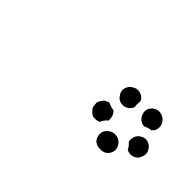

<svg xmlns="http://www.w3.org/2000/svg" viewBox="-28 -656 410 410"><g transform="rotate(45 177.0 -451.0)"><path d="M263 -422Q254 -422 247 -415Q240 -409 240 -400Q240 -390 246 -383Q253 -377 262 -377Q263 -377 264 -377Q265 -377 266 -377Q275 -377 281 -383Q288 -390 288 -399Q287 -409 281 -415Q274 -422 265 -422Q264 -422 264 -422Q264 -422 263 -422ZM296 -445Q299 -454 307 -458Q315 -463 324 -460Q333 -457 337 -449Q342 -441 339 -432Q339 -431 338 -430Q336 -421 327 -417Q319 -413 310 -416Q309 -416 308 -417Q307 -417 306 -418Q303 -425 296 -431Q296 -432 295 -433Q295 -435 295 -438Q295 -441 296 -444Q296 -445 296 -445ZM233 -439Q233 -442 232 -444Q232 -445 232 -445Q231 -448 229 -451Q228 -453 226 -455Q225 -455 224 -456Q216 -457 208 -461Q207 -461 206 -461Q205 -461 204 -460Q200 -459 196 -456Q193 -453 191 -449Q188 -445 188 -441Q188 -437 189 -432Q189 -431 189 -430Q191 -426 194 -423Q197 -419 201 -417Q205 -415 209 -415Q214 -415 218 -416Q219 -416 220 -417Q221 -417 222 -418Q225 -426 232 -432Q232 -432 233 -433Q233 -436 233 -439ZM283 -482Q280 -485 277 -489Q275 -493 274 -497Q273 -501 274 -506Q275 -510 278 -514Q283 -521 293 -523Q302 -524 309 -519Q310 -519 311 -518Q318 -512 320 -503Q321 -494 316 -486Q315 -486 314 -485Q313 -484 313 -483Q304 -482 296 -478Q296 -478 295 -478Q292 -478 289 -479Q286 -480 284 -482Q284 -482 283 -482ZM244 -482Q240 -479 236 -478Q232 -477 227 -478Q223 -478 219 -481Q215 -483 213 -487Q207 -494 208 -503Q210 -513 217 -518Q218 -519 219 -519Q223 -522 227 -523Q231 -524 236 -523Q240 -522 244 -520Q248 -517 250 -514Q251 -513 251 -512Q252 -511 252 -510Q251 -502 252 -493Q252 -492 252 -492Q251 -489 249 -487Q247 -484 245 -482Q244 -482 244 -482Z"/></g></svg>

Font: FRB American Cursive Dotted Extrabold
Style: Bold Italic
Weight: 800
Italic angle: -25°
Version: Version 2.0;Modular Font Editor K font №1